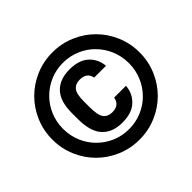

<svg xmlns="http://www.w3.org/2000/svg" viewBox="-167 -907 1114 1114"><g transform="rotate(-45 390.0 -350.0)"><path d="M390 8Q316 8 250.5 -20Q185 -48 136.5 -96.5Q88 -145 60 -210.5Q32 -276 32 -350Q32 -424 60 -489.5Q88 -555 136.5 -603.5Q185 -652 250.5 -680Q316 -708 390 -708Q464 -708 529.5 -680Q595 -652 643.5 -603.5Q692 -555 720 -489.5Q748 -424 748 -350Q748 -276 720 -210.5Q692 -145 643.5 -96.5Q595 -48 529.5 -20Q464 8 390 8ZM390 -78Q446 -78 495.5 -99Q545 -120 581.5 -157Q618 -194 639 -243.5Q660 -293 660 -350Q660 -407 639 -456.5Q618 -506 581.5 -543Q545 -580 495.5 -601Q446 -622 390 -622Q334 -622 285 -601Q236 -580 199 -543Q162 -506 141 -456.5Q120 -407 120 -350Q120 -293 141 -243.5Q162 -194 199 -157Q236 -120 285 -99Q334 -78 390 -78ZM390 -132Q309 -132 265 -179.5Q221 -227 221 -330V-380Q221 -475 265 -521.5Q309 -568 390 -568Q467 -568 508.5 -530Q550 -492 555 -433H458Q449 -484 390 -484Q355 -484 336.5 -461.5Q318 -439 318 -380V-330Q318 -263 336.5 -239.5Q355 -216 390 -216Q449 -216 458 -269H555Q550 -209 508.5 -170.5Q467 -132 390 -132Z"/></g></svg>

Font: Golos UI Medium
Style: Regular
Weight: 500
Designer: A.Korolkova, Vitaly Kuzmin
Foundry: ParaType Ltd
Version: Version 2.000